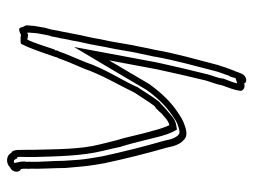

<svg xmlns="http://www.w3.org/2000/svg" viewBox="-109 -617 738 560"><g transform="rotate(90 260.0 -337.0)"><path d="M57 -76C55 -67 55 -57 54 -48C53 -45 55 -41 59 -34C60 -22 66 -21 81 -29C87 -28 93 -28 99 -28C105 -28 108 -29 108 -30C122 -57 133 -91 144 -123C146 -127 146 -130 147 -133C150 -138 152 -144 154 -150C161 -169 171 -191 181 -215C198 -265 229 -316 250 -360C263 -379 274 -398 286 -414C289 -419 292 -421 296 -423C299 -426 301 -429 304 -431C308 -436 312 -441 318 -445C325 -452 335 -460 345 -462C355 -441 361 -416 368 -390L371 -378C377 -354 382 -330 389 -308L401 -260C416 -202 415 -132 417 -63V-45C418 -32 414 -5 426 -1C433 14 456 16 469 2C484 -4 484 -26 473 -29C472 -34 472 -39 472 -45C473 -49 472 -53 472 -57C473 -88 470 -125 470 -158L466 -203C464 -227 460 -250 456 -273C443 -334 428 -394 411 -453L406 -474C402 -486 397 -497 388 -504C377 -517 356 -511 341 -505C330 -501 320 -495 307 -486C275 -465 248 -435 225 -403C200 -360 180 -327 156 -286L182 -425C193 -475 204 -525 215 -569C220 -586 226 -599 229 -616C235 -634 243 -650 245 -671C243 -678 235 -684 223 -680C222 -690 201 -688 195 -673L191 -663C189 -656 185 -649 183 -642C181 -639 181 -637 180 -634C176 -625 174 -615 170 -605C155 -546 136 -483 125 -418C120 -398 117 -377 112 -356L103 -304C100 -285 95 -266 92 -247C88 -224 82 -203 79 -184C76 -171 74 -159 72 -148C69 -137 68 -127 66 -117L61 -99ZM77 -76 81 -98 85 -116 86 -117C88 -127 89 -136 92 -146V-147V-148C94 -159 96 -170 99 -182V-183V-184C102 -202 108 -223 112 -247C115 -265 119 -284 123 -304L132 -356C137 -379 141 -398 145 -417V-418C156 -481 174 -543 189 -602C193 -613 196 -623 199 -630V-632L200 -633C200 -634 201 -635 201 -636L202 -637L203 -639C205 -643 206 -649 208 -655L223 -660C221 -647 215 -636 209 -619V-618V-616C207 -602 201 -589 196 -571V-570C185 -526 173 -476 162 -425L117 -184L173 -278C197 -319 217 -352 242 -395C264 -426 288 -451 316 -470C329 -479 336 -484 346 -487C362 -493 369 -492 371 -490L372 -489L374 -488C378 -484 383 -476 386 -466L391 -445C408 -386 423 -326 436 -266C440 -242 444 -221 446 -198L449 -154C449 -120 453 -83 452 -54L451 -53L452 -52V-45V-43L451 -42C451 -36 451 -29 453 -22L455 -12H456L455 -10C453 -8 447 -7 445 -12L442 -18L438 -19C437 -24 438 -39 438 -49V-67C436 -136 435 -207 420 -268C416 -283 413 -299 409 -316V-317C402 -338 396 -362 390 -386L387 -398C380 -424 376 -449 364 -473L358 -484L345 -482C327 -479 314 -465 307 -459C299 -453 294 -448 291 -445C285 -440 285 -439 284 -438C277 -434 272 -426 270 -423C256 -404 246 -386 234 -369L233 -368V-366C214 -324 179 -271 162 -219C152 -194 143 -174 135 -154C133 -147 131 -142 130 -140L128 -137L127 -133C127 -132 128 -131 126 -128L124 -127V-126C115 -99 106 -70 96 -48C93 -48 90 -49 88 -49L81 -50L76 -47L75 -51C76 -60 76 -69 77 -76Z"/></g></svg>

Font: Scribbler
Style: ClrIta
Weight: 400
Designer: Mew Too
Foundry: Cannot Into Space Fonts
Version: Version 1.001